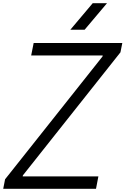

<svg xmlns="http://www.w3.org/2000/svg" viewBox="-28 -1187 789 1207"><path d="M414.1 -1000 554.7 -1166.7H644.5L503.9 -1000ZM168 -838.5 183.6 -916.7H740.9L729.2 -858.1L115.9 -84.6L114.6 -78.1H590.5L575.5 0H-7.8L3.9 -59.9L616.5 -832L617.8 -838.5Z"/></svg>

Font: Monoid
Style: Italic
Weight: 400
Width: 4
Italic angle: -11°
Monospace: yes
Version: Version 0.61